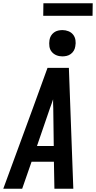

<svg xmlns="http://www.w3.org/2000/svg" viewBox="-39 -1148 584 1168"><path d="M-19 0 161 -490 250 -735H380L407 0H292L289 -164H153L96 0ZM186 -260H288L285 -490Q284 -504 284 -517.5Q284 -531 284 -544Q280 -531 275 -517.5Q270 -504 265 -490ZM340 -805Q321 -805 304 -812Q287 -819 275.5 -833Q264 -847 261.5 -866Q259 -885 262 -904Q264 -918 271 -930Q278 -942 289.5 -950.5Q301 -959 314.5 -962Q328 -965 341 -965Q360 -965 377.5 -958Q395 -951 406 -937Q417 -923 420 -904Q423 -885 419 -866Q417 -852 410 -840Q403 -828 391.5 -819.5Q380 -811 366.5 -808Q353 -805 340 -805ZM224 -1052 225 -1128H525L524 -1052Z"/></svg>

Font: Iosevka SS18
Style: Bold Italic
Weight: 700
Italic angle: -9°
Monospace: yes
Designer: Belleve Invis
Foundry: Belleve Invis
Version: Version 25.1.1; ttfautohint (v1.8.4)